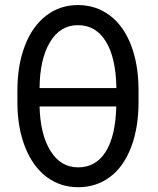

<svg xmlns="http://www.w3.org/2000/svg" viewBox="-20 -741 633 770"><path d="M535.6 -332.5V-381.3C535.3 -449.7 525.1 -509.6 505.1 -561C485.1 -612.5 456.7 -651.9 419.9 -679.4C383.1 -706.9 340.7 -720.7 292.5 -720.7C244.3 -720.7 201.7 -706.5 164.8 -678C127.8 -649.5 99.4 -609.2 79.6 -557.1C59.7 -505 49.8 -445.1 49.8 -377.4V-328.1C50.1 -260.7 60.6 -201.3 81.3 -149.7C102 -98.1 130.6 -58.6 167.2 -31.2C203.9 -3.9 245.9 9.8 293.5 9.8C341.6 9.8 384 -3.7 420.4 -30.8C456.9 -57.8 485.2 -97.4 505.4 -149.7C525.6 -201.9 535.6 -262.9 535.6 -332.5ZM292.5 -640.1C340.3 -640.1 377.7 -618.3 404.5 -574.7C431.4 -531.1 445.5 -468.8 446.8 -387.7H138.7C139.3 -465.2 153.2 -526.6 180.4 -572C207.6 -617.4 245 -640.1 292.5 -640.1ZM293.5 -69.8C246.9 -69.8 210 -91.7 182.6 -135.5C155.3 -179.3 140.6 -238.8 138.7 -314H446.3C444.3 -234.5 430.2 -174 403.8 -132.3C377.4 -90.7 340.7 -69.8 293.5 -69.8Z"/></svg>

Font: Roboto Condensed
Style: Regular
Weight: 400
Designer: Google
Version: Version 2.134; 2016